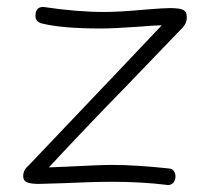

<svg xmlns="http://www.w3.org/2000/svg" viewBox="-20 -525 596 546"><path d="M301 -8Q240 -8 158 -4L90 -2Q68 -2 57 -6.5Q46 -11 46 -24Q46 -42 61 -54Q224 -225 331 -338L440 -453Q420 -453 374 -449Q304 -444 265 -444Q158 -444 100 -458Q79 -463 81 -483Q81 -493 87 -499.5Q93 -506 105 -505Q198 -491 278 -491Q321 -491 396 -498Q446 -502 463 -502Q492 -502 501.5 -496.5Q511 -491 511 -479Q513 -461 498 -445Q517 -465 344 -285Q220 -158 119 -49L169 -51Q262 -56 300 -56Q365 -56 460 -46Q470 -45 474.5 -38.5Q479 -32 479 -23Q479 -12 472.5 -5Q466 2 456 1Q384 -8 301 -8Z"/></svg>

Font: Mali Light
Style: Regular
Weight: 300
Designer: Kitiyaporn Chalermlarp | Katatrad Aksorn Co.,Ltd.
Foundry: Cadson Demak Co.,Ltd.
Version: Version 1.000; ttfautohint (v1.6)